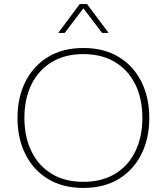

<svg xmlns="http://www.w3.org/2000/svg" viewBox="-20 -914 820 944"><path d="M390 10Q288 10 215.5 -34.5Q143 -79 104.5 -156.5Q66 -234 66 -334Q66 -434 104.5 -511.5Q143 -589 215.5 -633.5Q288 -678 390 -678Q492 -678 564.5 -633.5Q637 -589 675.5 -511.5Q714 -434 714 -334Q714 -234 675.5 -156.5Q637 -79 564.5 -34.5Q492 10 390 10ZM390 -20Q481 -20 546 -59.5Q611 -99 645.5 -170Q680 -241 680 -334Q680 -428 645.5 -498.5Q611 -569 546 -608.5Q481 -648 390 -648Q299 -648 234 -608.5Q169 -569 134.5 -498.5Q100 -428 100 -334Q100 -241 134.5 -170Q169 -99 234 -59.5Q299 -20 390 -20ZM266 -752 372 -894H408L514 -752H482L390 -873L298 -752Z"/></svg>

Font: Gantari Thin
Style: Regular
Weight: 250
Designer: Anugrah Pasau
Foundry: Lafontype
Version: Version 1.000